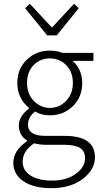

<svg xmlns="http://www.w3.org/2000/svg" viewBox="-20 -759 530 1009"><path d="M228 -573 112 -716 137 -739 251 -616H255L369 -739L394 -716L278 -573ZM249 230Q158 230 104 194Q50 158 50 97Q50 32 122 -17V-21Q79 -48 79 -99Q79 -149 132 -188V-192Q71 -243 71 -323Q71 -397 120.5 -445Q170 -493 242 -493Q281 -493 307 -481H471V-439H362Q412 -394 412 -322Q412 -249 363 -201Q314 -153 242 -153Q198 -153 164 -173Q127 -142 127 -105Q127 -45 217 -45H319Q479 -45 479 67Q479 133 414.5 181.5Q350 230 249 230ZM242 -192Q292 -192 327.5 -229Q363 -266 363 -323Q363 -381 328 -416.5Q293 -452 242 -452Q191 -452 156.5 -416.5Q122 -381 122 -323Q122 -266 157.5 -229Q193 -192 242 -192ZM254 190Q330 190 378.5 154.5Q427 119 427 73Q427 35 400.5 18.5Q374 2 319 2H219Q191 2 159 -6Q99 35 99 91Q99 136 140 163Q181 190 254 190Z"/></svg>

Font: Assistant Light
Style: Regular
Weight: 300
Designer: Hebrew By Ben Nathan, Latin by Paul Hunt
Version: Version 2.001;PS 002.001;hotconv 1.0.88;makeotf.lib2.5.64775